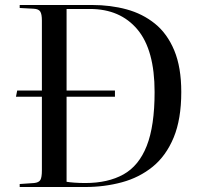

<svg xmlns="http://www.w3.org/2000/svg" viewBox="-20 -750 800 770"><path d="M59 0V-12L117 -16Q136 -18 142 -28.5Q148 -39 148 -67V-362H44L49 -387H148V-668Q148 -693 141.5 -703.5Q135 -714 115 -715L59 -718V-730H349Q423 -730 487.5 -712.5Q552 -695 601.5 -655Q651 -615 679 -547.5Q707 -480 707 -381Q707 -272 676.5 -198.5Q646 -125 592.5 -81.5Q539 -38 469 -19Q399 0 321 0ZM322 -16Q413 -16 475 -50.5Q537 -85 568.5 -165Q600 -245 600 -381Q600 -550 531 -632Q462 -714 341 -714H247V-387H441V-362H247V-21Q258 -19 278.5 -17.5Q299 -16 322 -16Z"/></svg>

Font: Display Regular
Style: Regular
Weight: 400
Designer: Latin by Veronika Burian and Jose Scaglione. Greek by Irene Vlachou. Cyrillic by Vera Evstafieva.
Foundry: TypeTogether
Version: Version 3.002